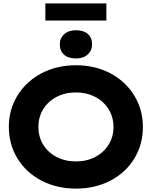

<svg xmlns="http://www.w3.org/2000/svg" viewBox="-20 -1100 893 1130"><path d="M32 -353Q32 -455 83 -538Q134 -621 224 -668.5Q314 -716 427 -716Q540 -716 629.5 -668.5Q719 -621 770 -538Q821 -455 821 -353Q821 -250 770.5 -167Q720 -84 630 -37Q540 10 427 10Q314 10 224 -37Q134 -84 83 -167Q32 -250 32 -353ZM648 -353Q648 -410 619.5 -456.5Q591 -503 540.5 -529.5Q490 -556 427 -556Q363 -556 312.5 -529.5Q262 -503 234 -457Q206 -411 206 -353Q206 -295 234 -249Q262 -203 312.5 -176.5Q363 -150 427 -150Q491 -150 541 -176.5Q591 -203 619.5 -249Q648 -295 648 -353ZM332 -839Q332 -875 357.5 -898.5Q383 -922 427 -922Q472 -922 497 -900Q522 -878 522 -839Q522 -803 496.5 -779.5Q471 -756 427 -756Q382 -756 357 -778Q332 -800 332 -839ZM247 -1080H606V-979H247Z"/></svg>

Font: Lexend Exa HM Xlight
Style: Bold
Weight: 700
Designer: Bonnie Shaver-Troup, Thomas Jockin, Octavio Pardo
Foundry: Lexend
Version: Version 1.091